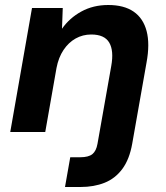

<svg xmlns="http://www.w3.org/2000/svg" viewBox="-20 -528 666 768"><path d="M21 0 108 -496H231L228 -413Q258 -456 305.5 -482Q353 -508 413 -508Q476 -508 514.5 -481.5Q553 -455 566.5 -403.5Q580 -352 566 -277L509 46Q498 109 469.5 147.5Q441 186 398.5 203Q356 220 302 220H240L261 101H301Q334 101 349.5 88.5Q365 76 370 47L425 -264Q436 -325 417 -357.5Q398 -390 345 -390Q311 -390 282.5 -374Q254 -358 234 -328Q214 -298 206 -256L161 0Z"/></svg>

Font: DM Sans 24pt ExtraBold
Style: Italic
Weight: 800
Italic angle: -10°
Designer: Colophon Foundry, Jonny Pinhorn
Foundry: Colophon Foundry
Version: Version 4.004;gftools[0.9.30]